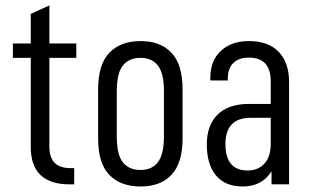

<svg xmlns="http://www.w3.org/2000/svg" viewBox="-20 -676 1139 704"><path d="M161.1 -463.9V-138.7Q161.1 -98.6 180.2 -79.1Q199.2 -59.6 238.3 -59.6H252V0H235.4Q93.8 0 92.8 -135.7V-463.9H27.3V-516.6H92.8V-625L161.1 -656.2V-516.6H259.8V-463.9Z M339.8 -168V-348.6Q339.8 -439.5 380.9 -482.4Q421.9 -525.4 496.1 -525.4Q568.4 -525.4 608.9 -482.4Q649.4 -439.5 649.4 -348.6V-168Q649.4 -78.1 608.9 -35.2Q568.4 7.8 496.1 7.8Q421.9 7.8 380.9 -34.7Q339.8 -77.1 339.8 -168ZM581.1 -175.8V-340.8Q581.1 -407.2 559.1 -435.5Q537.1 -463.9 495.1 -463.9Q453.1 -463.9 430.7 -436Q408.2 -408.2 408.2 -340.8V-175.8Q408.2 -108.4 430.7 -80.6Q453.1 -52.7 495.1 -52.7Q537.1 -52.7 559.1 -81.5Q581.1 -110.4 581.1 -175.8Z M1040 -375V0H975.6V-47.9Q940.4 7.8 870.1 7.8Q805.7 7.8 772 -32.7Q738.3 -73.2 738.3 -146.5Q738.3 -216.8 777.8 -255.9Q817.4 -294.9 892.6 -294.9H972.7V-377.9Q972.7 -464.8 892.6 -464.8Q855.5 -464.8 835.4 -444.8Q815.4 -424.8 815.4 -388.7V-380.9H751V-389.6Q751 -453.1 789.6 -489.3Q828.1 -525.4 892.6 -525.4Q963.9 -525.4 1002 -485.8Q1040 -446.3 1040 -375ZM972.7 -148.4V-244.1H899.4Q806.6 -244.1 806.6 -147.5Q806.6 -51.8 886.7 -50.8Q926.8 -50.8 949.7 -76.2Q972.7 -101.6 972.7 -148.4Z"/></svg>

Font: Altinn-DIN Condensed
Style: Regular
Weight: 400
Width: 3
Designer: Charles Nix
Foundry: Altinn
Version: Version 2.00